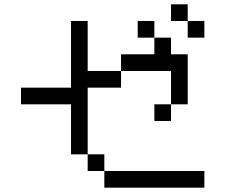

<svg xmlns="http://www.w3.org/2000/svg" viewBox="-20 -866 1040 886"><path d="M307.7 -769.2H384.6V-538.5H538.5V-615.4H846.2V-384.6H769.2V-538.5H538.5V-461.5H384.6V-153.8H307.7V-384.6H76.9V-461.5H307.7ZM461.5 -76.9H384.6V-153.8H461.5ZM461.5 -76.9H923.1V0H461.5ZM769.2 -384.6V-307.7H692.3V-384.6ZM846.2 -769.2H923.1V-692.3H846.2ZM769.2 -846.2H846.2V-769.2H769.2ZM692.3 -692.3H769.2V-615.4H692.3ZM615.4 -769.2H692.3V-692.3H615.4Z"/></svg>

Font: Mintsoda - Lime Green 13x16
Style: Regular
Weight: 400
Designer: Mintsoda-15
Version: Version 1.0